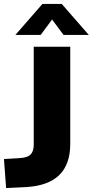

<svg xmlns="http://www.w3.org/2000/svg" viewBox="-23 -942 470 973"><path d="M-3 -136 79 -141Q116 -143 132 -159Q148 -175 148 -210V-705H333V-213Q333 -110 278 -55.5Q223 -1 111 6L8 11ZM183 -765H55L192 -922H290L427 -765H299L241 -843Z"/></svg>

Font: wassup Sans
Style: Black
Weight: 900
Version: Version 2.001